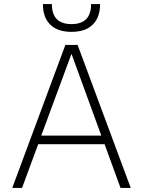

<svg xmlns="http://www.w3.org/2000/svg" viewBox="-20 -920 700 940"><path d="M300 -700H360L620 0H570L492 -214H167L88 0H40ZM476 -256 331 -654H329L182 -256ZM330 -764Q262 -764 226 -799.5Q190 -835 190 -900H234Q234 -802 330 -802Q426 -802 426 -900H470Q470 -835 434 -799.5Q398 -764 330 -764Z"/></svg>

Font: PT Root UI Light
Style: Regular
Weight: 300
Designer: Vitaly Kuzmin
Foundry: ParaType Ltd.
Version: Version 2.000G